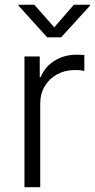

<svg xmlns="http://www.w3.org/2000/svg" viewBox="-20 -777 394 797"><path d="M81.5 0V-542.5H145V-457.5H149.4Q166 -499.5 206.1 -524.7Q246.1 -549.8 296.9 -549.8Q305.2 -549.8 314.2 -549.6Q323.2 -549.3 330.1 -548.8V-482.9Q326.7 -483.4 315.4 -484.9Q304.2 -486.3 291 -486.3Q250 -486.3 217.3 -468.5Q184.6 -450.7 165.8 -419.4Q147 -388.2 147 -346.7V0ZM122.6 -757.3 205.1 -663.6 286.6 -757.3H354V-753.9L233.9 -622.1H175.8L56.6 -753.9V-757.3Z"/></svg>

Font: Inter 16pt Light
Style: Regular
Weight: 300
Version: Version 4.001;git-66647c0bb